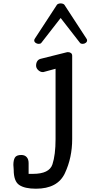

<svg xmlns="http://www.w3.org/2000/svg" viewBox="-20 -894 544 1156"><path d="M60.5 0ZM345.2 -873.5Q352.1 -873.5 358.4 -871.3Q364.7 -869.1 367.7 -865.2L499.5 -663.1Q502 -660.2 503.2 -657Q504.4 -653.8 504.4 -650.9Q504.4 -642.1 496.1 -636Q487.8 -629.9 478 -629.9Q473.6 -629.9 469 -631.1Q464.4 -632.3 461.4 -636.2L345.2 -785.6L229 -636.2Q226.1 -632.3 221.4 -631.1Q216.8 -629.9 212.4 -629.9Q202.6 -629.9 194.3 -636Q186 -642.1 186 -650.9Q186 -653.8 187.3 -657Q188.5 -660.2 190.9 -663.1L322.8 -865.2Q325.7 -869.1 332 -871.3Q338.4 -873.5 345.2 -873.5ZM196.3 242.2Q128.9 242.2 95.7 219.7Q62.5 197.3 62.5 128.4Q62.5 120.1 61.5 112.8Q60.5 105.5 60.5 99.1Q60.5 70.3 69.8 54.7Q79.1 39.1 108.4 39.1Q128.9 39.1 140.6 52Q152.3 64.9 152.3 87.9V152.8H178.2Q276.9 152.8 295.7 95.5Q314.5 38.1 314.5 -56.2V-480L244.1 -460.9Q243.2 -460.4 241.5 -460.2Q239.7 -460 237.3 -460Q222.7 -460 210 -471.9Q197.3 -483.9 197.3 -499Q197.3 -514.6 204.3 -525.6Q211.4 -536.6 225.1 -540L381.3 -579.1Q382.8 -579.6 384.8 -579.8Q386.7 -580.1 389.2 -580.1Q399.9 -580.1 407.2 -574.7Q414.6 -569.3 414.6 -558.1V-56.2Q414.6 55.2 370.8 148.7Q327.1 242.2 196.3 242.2Z"/></svg>

Font: Cutive
Style: Regular
Weight: 400
Designer: Vernon Adams
Version: Version 1.002